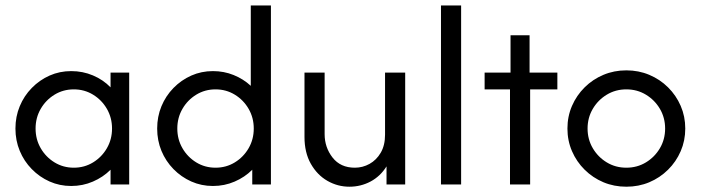

<svg xmlns="http://www.w3.org/2000/svg" viewBox="-20 -687 2609 715"><path d="M245.1 5.6Q202.1 5.6 164.6 -11.1Q127.1 -27.8 98.3 -57.3Q69.4 -86.8 53.5 -125.3Q37.5 -163.9 37.5 -208.3Q37.5 -252.8 53.5 -291.3Q69.4 -329.9 98.3 -359.4Q127.1 -388.9 164.6 -405.6Q202.1 -422.2 245.1 -422.2Q288.2 -422.2 326 -406.2Q363.9 -390.3 391.7 -361.8V-416.7H461.1V0H391.7V-54.9Q363.9 -27.1 326 -10.8Q288.2 5.6 245.1 5.6ZM254.9 -62.5Q294.4 -62.5 326.7 -82.3Q359 -102.1 378.1 -135.1Q397.2 -168.1 397.2 -208.3Q397.2 -248.6 378.1 -281.6Q359 -314.6 326.7 -334.4Q294.4 -354.2 254.9 -354.2Q215.3 -354.2 183 -334.4Q150.7 -314.6 131.6 -281.6Q112.5 -248.6 112.5 -208.3Q112.5 -168.1 131.6 -135.1Q150.7 -102.1 183 -82.3Q215.3 -62.5 254.9 -62.5Z M772.9 5.6Q729.9 5.6 692.4 -11.1Q654.9 -27.8 626 -57.3Q597.2 -86.8 581.2 -125.3Q565.3 -163.9 565.3 -208.3Q565.3 -252.8 581.2 -291.3Q597.2 -329.9 626 -359.4Q654.9 -388.9 692.4 -405.6Q729.9 -422.2 772.9 -422.2Q813.9 -422.2 850 -407.6Q886.1 -393.1 913.9 -367.4V-666.7H988.9V0H919.4V-54.9Q891.7 -27.1 853.8 -10.8Q816 5.6 772.9 5.6ZM782.6 -62.5Q822.2 -62.5 854.5 -82.3Q886.8 -102.1 905.9 -135.1Q925 -168.1 925 -208.3Q925 -248.6 905.9 -281.6Q886.8 -314.6 854.5 -334.4Q822.2 -354.2 782.6 -354.2Q743.1 -354.2 710.8 -334.4Q678.5 -314.6 659.4 -281.6Q640.3 -248.6 640.3 -208.3Q640.3 -168.1 659.4 -135.1Q678.5 -102.1 710.8 -82.3Q743.1 -62.5 782.6 -62.5Z M1281.2 8.3Q1237.5 8.3 1199.3 -13.5Q1161.1 -35.4 1137.5 -77.1Q1113.9 -118.8 1113.9 -177.1V-416.7H1188.9V-187.5Q1188.9 -138.2 1218.4 -100.3Q1247.9 -62.5 1301.4 -62.5Q1330.6 -62.5 1356.2 -76.7Q1381.9 -91 1397.9 -118.4Q1413.9 -145.8 1413.9 -185.4V-416.7H1488.9V0H1419.4V-67.4Q1396.5 -30.6 1360.1 -11.1Q1323.6 8.3 1281.2 8.3Z M1622.2 0V-666.7H1697.2V0Z M1879.2 0V-354.2H1784.7V-416.7H1881.2V-555.6H1952.1V-416.7H2055.6V-354.2H1954.2V0Z M2312.5 8.3Q2266.7 8.3 2227.1 -8.3Q2187.5 -25 2157.3 -54.9Q2127.1 -84.7 2110.1 -124Q2093.1 -163.2 2093.1 -208.3Q2093.1 -253.5 2110.1 -292.7Q2127.1 -331.9 2157.3 -361.8Q2187.5 -391.7 2227.1 -408.3Q2266.7 -425 2312.5 -425Q2358.3 -425 2397.9 -408.3Q2437.5 -391.7 2467.7 -361.8Q2497.9 -331.9 2514.9 -292.7Q2531.9 -253.5 2531.9 -208.3Q2531.9 -163.2 2514.9 -124Q2497.9 -84.7 2467.7 -54.9Q2437.5 -25 2397.9 -8.3Q2358.3 8.3 2312.5 8.3ZM2312.5 -62.5Q2352.8 -62.5 2385.4 -82.3Q2418.1 -102.1 2437.5 -135.1Q2456.9 -168.1 2456.9 -208.3Q2456.9 -248.6 2437.5 -281.6Q2418.1 -314.6 2385.4 -334.4Q2352.8 -354.2 2312.5 -354.2Q2272.2 -354.2 2239.6 -334.4Q2206.9 -314.6 2187.5 -281.6Q2168.1 -248.6 2168.1 -208.3Q2168.1 -168.1 2187.5 -135.1Q2206.9 -102.1 2239.6 -82.3Q2272.2 -62.5 2312.5 -62.5Z"/></svg>

Font: Afacad Flux
Style: Regular
Weight: 400
Designer: Kristian Moeller
Foundry: Dicotype
Version: Version 1.100